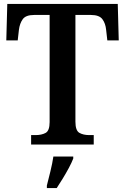

<svg xmlns="http://www.w3.org/2000/svg" viewBox="-20 -734 635 975"><path d="M138 0V-48H161Q191 -48 211.5 -59Q232 -70 232 -114V-658H153Q111 -658 95.5 -636.5Q80 -615 76 -582L70 -529H12L17 -714H578L583 -529H525L519 -582Q516 -615 500 -636.5Q484 -658 442 -658H363V-116Q363 -71 383 -59.5Q403 -48 433 -48H456V0ZM218 208Q226 177 236 136Q246 95 251 61H352V71Q344 92 329.5 119Q315 146 298.5 173Q282 200 268 221H218Z"/></svg>

Font: Noto Serif Lao SemiCondensed SemiBold
Style: Regular
Weight: 600
Width: 4
Designer: Monotype Design Team
Foundry: Monotype Imaging Inc.
Version: Version 2.003; ttfautohint (v1.8.4.7-5d5b)